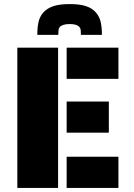

<svg xmlns="http://www.w3.org/2000/svg" viewBox="-20 -922 656 942"><path d="M65 -688H265V0H65ZM307 -688H561V-535H307ZM307 -424H514V-271H307ZM307 -153H561V0H307ZM191 -859Q210 -881 241 -891.5Q272 -902 322 -902Q372 -902 403 -891.5Q434 -881 452 -859Q468 -840 474 -814Q480 -788 480 -751H377Q377 -766 376 -774.5Q375 -783 370 -789Q358 -804 322 -804Q286 -804 273 -789Q268 -783 267 -774.5Q266 -766 266 -751H163Q163 -788 169 -814Q175 -840 191 -859Z"/></svg>

Font: Saira Stencil One
Style: Regular
Weight: 400
Designer: Hector Gatti with collaboration of the Omnibus-Type team
Foundry: Omnibus-Type
Version: Version 1.004